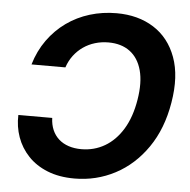

<svg xmlns="http://www.w3.org/2000/svg" viewBox="-53 -789 844 852"><g transform="rotate(5 369.0 -363.5)"><path d="M309.1 9.8Q240.7 9.8 189 -11Q137.2 -31.7 102.8 -68.1Q68.4 -104.5 51.8 -151.1Q35.2 -197.8 37.1 -249.5H188Q189 -219.7 199.2 -196Q209.5 -172.4 227.8 -156Q246.1 -139.6 271.7 -131.1Q297.4 -122.6 328.1 -122.6Q385.3 -122.6 432.6 -150.1Q480 -177.7 512.7 -231.4Q545.4 -285.2 558.1 -363.3Q570.8 -439.9 556.2 -494.1Q541.5 -548.3 503.4 -576.7Q465.3 -605 407.7 -605Q376.5 -605 348.1 -596.4Q319.8 -587.9 296.1 -571.5Q272.5 -555.2 254.6 -531.7Q236.8 -508.3 226.6 -478H75.7Q93.8 -539.1 128.4 -587.4Q163.1 -635.7 210 -669.2Q256.8 -702.6 313.5 -720Q370.1 -737.3 432.6 -737.3Q528.8 -737.3 598.1 -693.4Q667.5 -649.4 698.2 -565.7Q729 -481.9 709 -363.3Q689.5 -245.6 631.6 -161.9Q573.7 -78.1 490 -34.2Q406.2 9.8 309.1 9.8Z"/></g></svg>

Font: Inter 16pt
Style: Bold Italic
Weight: 700
Italic angle: -9.3988°
Version: Version 4.001;git-66647c0bb